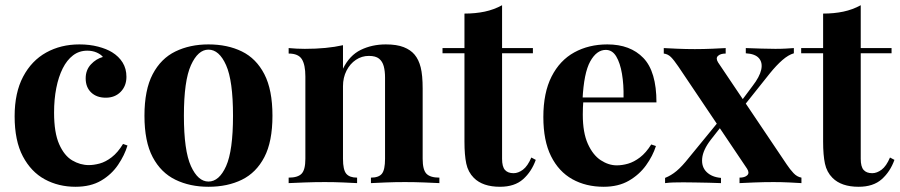

<svg xmlns="http://www.w3.org/2000/svg" viewBox="-20 -701 3444 735"><path d="M284 -531Q323 -531 355.5 -522.5Q388 -514 409 -501Q435 -485 449.5 -461.5Q464 -438 464 -407Q464 -372 442 -349.5Q420 -327 385 -327Q350 -327 329 -347Q308 -367 308 -401Q308 -433 328 -454.5Q348 -476 374 -483Q366 -493 350 -500Q334 -507 314 -507Q283 -507 259.5 -489Q236 -471 220 -439Q204 -407 195.5 -364Q187 -321 187 -270Q187 -193 206.5 -149Q226 -105 256.5 -87Q287 -69 320 -69Q339 -69 361.5 -75Q384 -81 407.5 -99Q431 -117 451 -150L468 -144Q457 -107 432 -70Q407 -33 367 -9.5Q327 14 269 14Q204 14 151.5 -14.5Q99 -43 67.5 -102.5Q36 -162 36 -256Q36 -346 68.5 -407.5Q101 -469 157 -500Q213 -531 284 -531Z M778 -531Q851 -531 906 -504Q961 -477 992 -417Q1023 -357 1023 -258Q1023 -159 992 -99.5Q961 -40 906 -13Q851 14 778 14Q707 14 651.5 -13Q596 -40 564.5 -99.5Q533 -159 533 -258Q533 -357 564.5 -417Q596 -477 651.5 -504Q707 -531 778 -531ZM778 -511Q738 -511 711 -451.5Q684 -392 684 -258Q684 -124 711 -65Q738 -6 778 -6Q819 -6 845.5 -65Q872 -124 872 -258Q872 -392 845.5 -451.5Q819 -511 778 -511Z M1457 -531Q1499 -531 1525.5 -520.5Q1552 -510 1567 -492Q1583 -473 1590.5 -443Q1598 -413 1598 -362V-93Q1598 -51 1612.5 -36Q1627 -21 1662 -21V0Q1643 -1 1605 -2.5Q1567 -4 1530 -4Q1492 -4 1455.5 -2.5Q1419 -1 1400 0V-21Q1430 -21 1442 -36Q1454 -51 1454 -93V-404Q1454 -429 1449 -447.5Q1444 -466 1431 -476.5Q1418 -487 1392 -487Q1365 -487 1342.5 -472Q1320 -457 1306.5 -430.5Q1293 -404 1293 -371V-93Q1293 -51 1305.5 -36Q1318 -21 1347 -21V0Q1329 -1 1294.5 -2.5Q1260 -4 1223 -4Q1185 -4 1145 -2.5Q1105 -1 1085 0V-21Q1120 -21 1134.5 -36Q1149 -51 1149 -93V-408Q1149 -453 1135.5 -474.5Q1122 -496 1085 -496V-517Q1117 -514 1147 -514Q1189 -514 1225.5 -517.5Q1262 -521 1293 -528V-438Q1318 -489 1361 -510Q1404 -531 1457 -531Z M1902 -681V-517H2020V-497H1902V-93Q1902 -63 1913 -50.5Q1924 -38 1946 -38Q1964 -38 1982 -51.5Q2000 -65 2014 -98L2031 -89Q2015 -44 1982.5 -15Q1950 14 1894 14Q1861 14 1836 5.5Q1811 -3 1794 -20Q1772 -42 1765 -74.5Q1758 -107 1758 -159V-497H1674V-517H1758V-649Q1800 -649 1835.5 -656.5Q1871 -664 1902 -681Z M2305 -531Q2393 -531 2443 -479Q2493 -427 2493 -309H2164L2162 -328H2367Q2368 -377 2361 -418.5Q2354 -460 2339 -485Q2324 -510 2299 -510Q2264 -510 2239.5 -466Q2215 -422 2210 -320L2213 -314Q2212 -302 2211.5 -289Q2211 -276 2211 -262Q2211 -193 2230.5 -150Q2250 -107 2280 -87.5Q2310 -68 2341 -68Q2362 -68 2384.5 -74.5Q2407 -81 2430 -98.5Q2453 -116 2473 -148L2491 -142Q2479 -104 2453 -68Q2427 -32 2387 -9Q2347 14 2291 14Q2223 14 2171 -15Q2119 -44 2089.5 -103Q2060 -162 2060 -253Q2060 -346 2091.5 -408Q2123 -470 2178.5 -500.5Q2234 -531 2305 -531Z M2758 -517V-496Q2738 -496 2728.5 -487Q2719 -478 2729 -462L2992 -71Q3004 -53 3017.5 -38.5Q3031 -24 3048 -21V0Q3033 -1 3002.5 -2.5Q2972 -4 2941 -4Q2905 -4 2867 -2.5Q2829 -1 2811 0V-21Q2831 -21 2840.5 -30Q2850 -39 2840 -55L2577 -446Q2560 -471 2548.5 -482.5Q2537 -494 2521 -496V-517Q2538 -516 2572 -514.5Q2606 -513 2640 -513Q2673 -513 2707 -514.5Q2741 -516 2758 -517ZM2735 -241Q2735 -241 2736.5 -235Q2738 -229 2739.5 -223Q2741 -217 2741 -217L2701 -166Q2671 -127 2668 -94.5Q2665 -62 2685 -42.5Q2705 -23 2740 -20V0Q2721 -1 2693.5 -1.5Q2666 -2 2640 -2.5Q2614 -3 2596 -3Q2574 -3 2557.5 -2.5Q2541 -2 2526 0V-20Q2549 -29 2570 -46.5Q2591 -64 2617 -97ZM3019 -517V-497Q2998 -491 2975 -471Q2952 -451 2927 -420L2817 -282Q2817 -282 2815.5 -287.5Q2814 -293 2812.5 -299Q2811 -305 2811 -305L2861 -372Q2888 -407 2894 -434Q2900 -461 2885.5 -478Q2871 -495 2835 -497V-517Q2864 -516 2894 -515Q2924 -514 2948 -514Q2971 -514 2988 -515Q3005 -516 3019 -517Z M3275 -681V-517H3393V-497H3275V-93Q3275 -63 3286 -50.5Q3297 -38 3319 -38Q3337 -38 3355 -51.5Q3373 -65 3387 -98L3404 -89Q3388 -44 3355.5 -15Q3323 14 3267 14Q3234 14 3209 5.5Q3184 -3 3167 -20Q3145 -42 3138 -74.5Q3131 -107 3131 -159V-497H3047V-517H3131V-649Q3173 -649 3208.5 -656.5Q3244 -664 3275 -681Z"/></svg>

Font: Playfair Display
Style: Bold
Weight: 700
Designer: Claus Eggers Sørensen
Foundry: Claus Eggers Sørensen
Version: Version 1.203